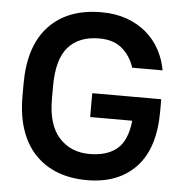

<svg xmlns="http://www.w3.org/2000/svg" viewBox="-52 -759 783 818"><g transform="rotate(5 340.0 -350.0)"><path d="M340 -362H635V-310Q635 -152 559 -71.5Q483 9 350 9Q279 9 223 -12.5Q167 -34 127 -76Q87 -118 66 -180Q45 -242 45 -323V-377Q45 -538 125 -623.5Q205 -709 350 -709Q410 -709 458.5 -691.5Q507 -674 542.5 -643.5Q578 -613 600 -572Q622 -531 630 -485H500Q485 -533 448.5 -565Q412 -597 350 -597Q263 -597 217 -544.5Q171 -492 171 -377V-323Q171 -212 220.5 -157.5Q270 -103 350 -103Q426 -103 468.5 -139Q511 -175 520 -260H340Z"/></g></svg>

Font: PT Root UI Web Bold
Style: Regular
Weight: 700
Designer: Vitaly Kuzmin
Foundry: ParaType Ltd.
Version: Version 1.000W